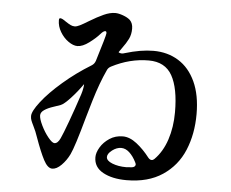

<svg xmlns="http://www.w3.org/2000/svg" viewBox="-54 -835 1109 922"><g transform="rotate(5 500.0 -373.5)"><path d="M896 -321Q896 -225 863.5 -147Q831 -69 761.5 -22.5Q692 24 588 24Q519 24 474.5 -0.5Q430 -25 430 -73Q430 -95 445.5 -121Q461 -147 489 -165.5Q517 -184 553 -184Q586 -184 620 -157.5Q654 -131 684 -92Q692 -83 700 -83Q707 -83 713 -89Q752 -128 772 -188.5Q792 -249 792 -321Q792 -437 758 -497.5Q724 -558 645 -558Q554 -558 467 -513Q453 -506 448 -493Q419 -431 392 -341L368 -259Q328 -114 310 -77Q295 -46 272 -23Q249 0 228 0Q206 0 186.5 -37Q167 -74 142 -144Q138 -153 132 -171L120 -197Q112 -213 108.5 -222.5Q105 -232 105 -243Q105 -266 141.5 -313Q178 -360 240 -413.5Q302 -467 374 -511Q387 -519 392 -534Q431 -660 431 -670Q431 -680 425 -680Q416 -680 403 -665Q385 -644 353.5 -620.5Q322 -597 297 -597Q277 -597 253.5 -613.5Q230 -630 214 -657Q198 -684 198 -713Q198 -723 204 -723Q213 -723 232 -709Q247 -699 256.5 -694.5Q266 -690 276 -690Q286 -690 301 -697.5Q316 -705 342 -721Q380 -744 410 -757.5Q440 -771 465 -771Q481 -771 503 -763Q525 -755 537 -744Q552 -729 552 -703Q552 -675 541.5 -653.5Q531 -632 511 -605L497 -585Q503 -580 513 -580Q518 -580 527 -583Q603 -606 664 -606Q732 -606 784.5 -573.5Q837 -541 866.5 -477Q896 -413 896 -321ZM336 -368Q341 -383 344 -401.5Q347 -420 344 -416Q319 -380 288.5 -347Q258 -314 242 -308Q235 -305 208.5 -296.5Q182 -288 165 -276.5Q148 -265 148 -250Q148 -233 163 -202Q178 -171 197.5 -147Q217 -123 228 -123Q244 -123 256 -149Q266 -170 289 -232.5Q312 -295 336 -368ZM609 -40Q617 -41 621.5 -45Q626 -49 626 -55Q626 -58 622 -66Q608 -94 589.5 -111Q571 -128 550 -128Q528 -128 506.5 -111.5Q485 -95 485 -79Q485 -61 514 -49.5Q543 -38 581 -38Q591 -38 609 -40Z"/></g></svg>

Font: Shippori Antique B1
Style: Regular
Weight: 400
Designer: FONTDASU
Foundry: FONTDASU / Google Inc. / but / Adobe
Version: Version 2.001